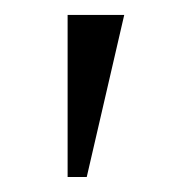

<svg xmlns="http://www.w3.org/2000/svg" viewBox="-20 -95 255 255"><path d="M95.2 140.1H69.8V-75.2H145Z"/></svg>

Font: Abel
Style: Regular
Weight: 400
Designer: Matthew Desmond
Foundry: Matthew Desmond
Version: Version 1.002